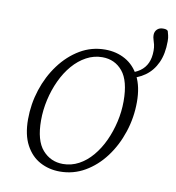

<svg xmlns="http://www.w3.org/2000/svg" viewBox="-74 -689 702 768"><g transform="rotate(10 277.0 -305.5)"><path d="M219 12Q175 12 138.5 -7.5Q102 -27 80 -68Q58 -109 58 -172Q58 -234 77 -292.5Q96 -351 131 -398Q166 -445 212.5 -472.5Q259 -500 314 -500Q360 -500 396.5 -479.5Q433 -459 454 -418Q475 -377 475 -315Q475 -252 455.5 -193Q436 -134 401.5 -88Q367 -42 320.5 -15Q274 12 219 12ZM226 -20Q260 -20 290 -36Q320 -52 344.5 -81Q369 -110 386 -147Q403 -184 412.5 -225.5Q422 -267 422 -309Q422 -392 390.5 -430Q359 -468 308 -468Q274 -468 243.5 -451.5Q213 -435 188.5 -406.5Q164 -378 146.5 -340.5Q129 -303 119.5 -261Q110 -219 110 -177Q110 -95 143 -57.5Q176 -20 226 -20ZM419 -402V-424Q448 -431 467 -444.5Q486 -458 495.5 -479Q505 -500 505 -529Q505 -543 502.5 -553.5Q500 -564 497 -573Q494 -582 494 -591Q494 -605 503 -614Q512 -623 527 -623Q534 -623 538.5 -622Q543 -621 547 -617Q549 -609 551.5 -600Q554 -591 554 -576Q554 -525 537.5 -489Q521 -453 491 -431.5Q461 -410 419 -402Z"/></g></svg>

Font: Source Serif 4 Light
Style: Italic
Weight: 300
Italic angle: -12°
Designer: Frank Grießhammer
Foundry: Adobe Systems Incorporated
Version: Version 4.004;hotconv 1.0.116;makeotfexe 2.5.65601